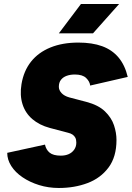

<svg xmlns="http://www.w3.org/2000/svg" viewBox="-20 -920 656 956"><path d="M273 16Q221 16 174.5 1.5Q128 -13 92 -37.5Q56 -62 36 -93.5Q16 -125 16 -159L204 -200Q209 -175 227 -160Q245 -145 283 -145Q305 -145 322 -152.5Q339 -160 349.5 -175Q360 -190 360 -210Q360 -225 355 -234.5Q350 -244 341 -250Q332 -256 319 -259L228 -283Q176 -297 141 -327Q106 -357 92 -401.5Q78 -446 87 -501Q98 -567 134.5 -613Q171 -659 231 -683.5Q291 -708 370 -708Q439 -708 488.5 -690Q538 -672 570 -634Q602 -596 616 -537L429 -494Q427 -514 409 -531.5Q391 -549 353 -549Q330 -549 312 -542.5Q294 -536 283.5 -522.5Q273 -509 273 -488Q273 -471 286.5 -456.5Q300 -442 325 -435L409 -413Q470 -397 502.5 -365.5Q535 -334 547.5 -296.5Q560 -259 560 -223Q560 -139 520.5 -86Q481 -33 416 -8.5Q351 16 273 16ZM273 -754 383 -900H573L443 -754Z"/></svg>

Font: Figtree Black
Style: Italic
Weight: 900
Italic angle: -9.5°
Foundry: Erik Kennedy
Version: Version 2.001;gftools[0.9.30]